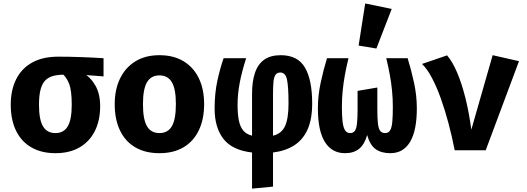

<svg xmlns="http://www.w3.org/2000/svg" viewBox="-20 -867 3040 1108"><path d="M317 -540Q377 -540 448.2 -537.5Q519.5 -535 577.5 -531V-426L450 -436H363.5Q323.5 -437 293.8 -430.5Q264 -424 244.2 -405.8Q224.5 -387.5 214.8 -352.8Q205 -318 205 -263Q205 -176.5 228.2 -137.8Q251.5 -99 300 -99Q347.5 -99 370.8 -137.8Q394 -176.5 394 -263Q394 -347 378 -385.8Q362 -424.5 338.5 -442L458 -447.5Q504.5 -420 531.2 -372Q558 -324 558 -254.5Q558 -171.5 527.2 -110.5Q496.5 -49.5 438.8 -16.2Q381 17 300 17Q219.5 17 161.5 -16.2Q103.5 -49.5 72.8 -112.2Q42 -175 42 -263Q42 -346.5 72.8 -408.8Q103.5 -471 164.5 -505.5Q225.5 -540 317 -540Z M900 -548.5Q982 -548.5 1039.5 -513.5Q1097 -478.5 1127.5 -415.2Q1158 -352 1158 -267Q1158 -178.5 1127.2 -114.8Q1096.5 -51 1039 -17Q981.5 17 900 17Q819 17 761.2 -16.5Q703.5 -50 672.8 -113.5Q642 -177 642 -266Q642 -350.5 672.8 -414Q703.5 -477.5 761.2 -513Q819 -548.5 900 -548.5ZM900 -432Q851.5 -432 828.2 -392.2Q805 -352.5 805 -266Q805 -178 828.2 -138.5Q851.5 -99 900 -99Q948.5 -99 971.8 -138.5Q995 -178 995 -267Q995 -353 971.8 -392.5Q948.5 -432 900 -432Z M1600 -548.5Q1698 -548.5 1739.8 -477.2Q1781.5 -406 1781.5 -270Q1781.5 -178.5 1754.5 -119Q1727.5 -59.5 1676.8 -27.5Q1626 4.5 1555.5 13V210L1434.5 221.5V13Q1320 0 1269.2 -65.8Q1218.5 -131.5 1218.5 -240Q1218.5 -328.5 1234.5 -401.8Q1250.5 -475 1270.5 -531H1400.5Q1376 -455 1363.5 -389.8Q1351 -324.5 1351 -262Q1351 -208 1358.5 -171.2Q1366 -134.5 1384.2 -113.2Q1402.5 -92 1434.5 -84V-324Q1434.5 -397 1451.5 -447Q1468.5 -497 1505 -522.8Q1541.5 -548.5 1600 -548.5ZM1598 -448.5Q1578.5 -448.5 1569.5 -434.8Q1560.5 -421 1558 -393.2Q1555.5 -365.5 1555.5 -323.5V-84Q1604.5 -95.5 1624.8 -139.2Q1645 -183 1645 -269Q1645 -368.5 1636 -408.5Q1627 -448.5 1598 -448.5Z M2332.5 -531Q2353 -464.5 2369.2 -390.2Q2385.5 -316 2385.5 -242Q2385.5 -113.5 2346.5 -48.2Q2307.5 17 2232.5 17Q2180 17 2147.2 -6.8Q2114.5 -30.5 2099 -87.5Q2082.5 -32 2051.5 -7.5Q2020.5 17 1971 17Q1895.5 17 1855 -47.5Q1814.5 -112 1814.5 -242Q1814.5 -316 1830.8 -391Q1847 -466 1867 -531H1991Q1979 -482 1970.5 -435.5Q1962 -389 1957.5 -343.2Q1953 -297.5 1953 -250.5Q1953 -198 1957 -164.5Q1961 -131 1971.5 -115Q1982 -99 2000.5 -99Q2018.5 -99 2027.8 -112Q2037 -125 2040.2 -154.5Q2043.5 -184 2043.5 -234V-342.5L2157.5 -362V-239Q2157.5 -186 2160.8 -155.5Q2164 -125 2173.8 -112Q2183.5 -99 2202.5 -99Q2222 -99 2231.5 -115Q2241 -131 2244 -164.5Q2247 -198 2247 -250.5Q2247 -297 2242.5 -343Q2238 -389 2229.5 -435.8Q2221 -482.5 2209 -531ZM2087.5 -847 2240.5 -815.5 2152 -587 2049.5 -604Z M2604 0Q2588.5 -79.5 2568 -156.2Q2547.5 -233 2523.5 -300Q2499.5 -367 2472.2 -418.2Q2445 -469.5 2415.5 -498L2560 -547.5Q2591 -511.5 2617.2 -450.2Q2643.5 -389 2664.8 -305.8Q2686 -222.5 2700 -119L2823 -548.5L2975 -514L2783 0Z"/></svg>

Font: Fira Code Light
Style: Bold
Weight: 700
Monospace: yes
Version: Version 5.002